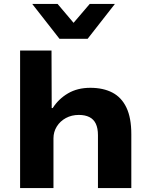

<svg xmlns="http://www.w3.org/2000/svg" viewBox="-20 -964 775 984"><path d="M83 0V-705H244L245 -410H250Q280 -457 328.5 -485.5Q377 -514 443 -514Q509 -514 556 -489.5Q603 -465 628 -412.5Q653 -360 653 -276V0H482V-271Q482 -307 471 -330Q460 -353 438 -364Q416 -375 384 -375Q347 -375 317.5 -359Q288 -343 271 -315.5Q254 -288 254 -255V0ZM285 -765 145 -944H275L357 -847L440 -944H569L429 -765Z"/></svg>

Font: Nunito Sans 7pt SemiExpanded ExtraBold
Style: Regular
Weight: 800
Width: 6
Designer: Vernon Adams
Foundry: Vernon Adams
Version: Version 3.101;gftools[0.9.27]